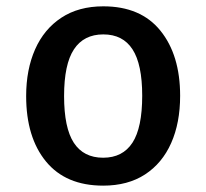

<svg xmlns="http://www.w3.org/2000/svg" viewBox="-20 -576 655 610"><path d="M308.2 -555.9Q427.2 -555.9 489.7 -478.5Q552.3 -401 552.3 -271.8Q552.3 -185.6 523.8 -121.5Q495.4 -57.4 440.8 -21.8Q386.2 13.8 307.7 13.8Q189.2 13.8 126.2 -62.8Q63.1 -139.5 63.1 -270.8Q63.1 -354.9 91.5 -419.2Q120 -483.6 174.9 -519.7Q229.7 -555.9 308.2 -555.9ZM308.2 -466.7Q246.2 -466.7 214.9 -419.2Q183.6 -371.8 183.6 -270.8Q183.6 -169.7 214.6 -122.3Q245.6 -74.9 307.7 -74.9Q369.7 -74.9 400.8 -122.6Q431.8 -170.3 431.8 -271.8Q431.8 -371.8 401 -419.2Q370.3 -466.7 308.2 -466.7Z"/></svg>

Font: Fira Code Medium
Style: Regular
Weight: 500
Designer: Carrois Corporate, Edenspiekermann AG, Nikita Prokopov
Foundry: Carrois Corporate, Edenspiekermann AG, Nikita Prokopov
Version: Version 6.002